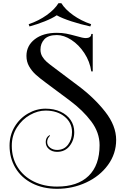

<svg xmlns="http://www.w3.org/2000/svg" viewBox="-20 -1026 771 1205"><path d="M266 -344Q319 -344 360 -325Q401 -306 423.5 -272.5Q446 -239 446 -197Q446 -147 417 -110Q388 -73 338 -73Q308 -73 287.5 -90Q267 -107 267 -135Q267 -164 291 -178L294 -174Q287 -168 281.5 -157.5Q276 -147 276 -135Q276 -113 294.5 -99Q313 -85 338 -85Q382 -85 407 -118Q432 -151 432 -197Q432 -256 385.5 -294Q339 -332 266 -332Q217 -332 168 -304.5Q119 -277 86.5 -226.5Q54 -176 54 -111Q54 -35 90.5 23Q127 81 191.5 113Q256 145 338 145Q467 145 536 78Q605 11 605 -115Q605 -194 553 -263.5Q501 -333 418 -395L269 -506Q228 -536 203.5 -558.5Q179 -581 162.5 -610Q146 -639 146 -675Q146 -739 198 -779.5Q250 -820 337 -820Q369 -820 395 -815Q421 -810 461 -799Q500 -787 519 -787Q534 -787 543.5 -793.5Q553 -800 553 -813H562V-578H553Q544 -640 509.5 -692.5Q475 -745 428 -775.5Q381 -806 337 -806Q283 -806 258.5 -779.5Q234 -753 234 -715Q234 -690 245.5 -671Q257 -652 273.5 -637.5Q290 -623 328 -595L469 -489Q571 -413 640 -325Q709 -237 709 -148Q709 -61 657.5 9.5Q606 80 520.5 119.5Q435 159 338 159Q250 159 182 124.5Q114 90 77 28Q40 -34 40 -112Q40 -177 71.5 -230Q103 -283 155.5 -313.5Q208 -344 266 -344ZM552 -874 547 -860Q487 -873 428.5 -892Q370 -911 336 -930Q308 -911 260.5 -892Q213 -873 165 -860L160 -874Q224 -896 273.5 -931.5Q323 -967 347 -1006H365Q389 -967 438.5 -931.5Q488 -896 552 -874Z"/></svg>

Font: Myanmar April Display
Style: Regular
Weight: 400
Designer: Khon Soe Zaw Thu
Foundry: Myanmar OS
Version: Version 2.50 April 12, 2019